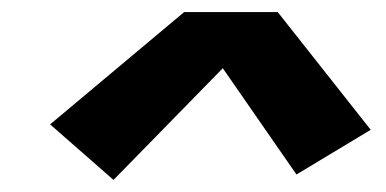

<svg xmlns="http://www.w3.org/2000/svg" viewBox="-20 -739 640 318"><path d="M168 -441 63 -533 285 -719H440L594 -524L471 -450L349 -626Z"/></svg>

Font: Iosevka Curly Heavy Extended
Style: Italic
Weight: 900
Width: 7
Italic angle: -9°
Monospace: yes
Designer: Belleve Invis
Foundry: Belleve Invis
Version: Version 11.1.0; ttfautohint (v1.8.3)